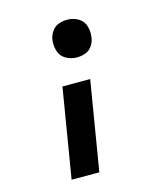

<svg xmlns="http://www.w3.org/2000/svg" viewBox="-111 -624 798 916"><g transform="rotate(-15 288.0 -166.5)"><path d="M305 -352Q326 -352 346.5 -359Q367 -366 380 -384.5Q393 -403 396 -423Q401 -453 393 -481Q385 -509 360 -523.5Q335 -538 305 -538Q285 -538 264.5 -531Q244 -524 231 -506Q218 -488 214 -468Q209 -438 217.5 -409.5Q226 -381 251 -366.5Q276 -352 305 -352ZM129 205H266L339 -236H202Z"/></g></svg>

Font: Iosevka Sparkle XBdObl
Style: Regular
Weight: 800
Italic angle: -9°
Designer: Belleve Invis
Foundry: Belleve Invis
Version: Version 4.5.0; ttfautohint (v1.8.3)